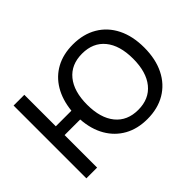

<svg xmlns="http://www.w3.org/2000/svg" viewBox="-129 -1010 1315 1315"><g transform="rotate(-45 528.0 -352.5)"><path d="M666 9Q571 9 500 -30.5Q429 -70 387 -142.5Q345 -215 338 -315H187V0H83V-705H187V-400H338Q348 -497 390 -567.5Q432 -638 502 -676Q572 -714 666 -714Q767 -714 841.5 -670Q916 -626 956.5 -545Q997 -464 997 -353Q997 -242 956.5 -160.5Q916 -79 841.5 -35Q767 9 666 9ZM666 -80Q772 -80 830.5 -152Q889 -224 889 -353Q889 -482 830.5 -553.5Q772 -625 666 -625Q560 -625 501.5 -553.5Q443 -482 443 -353Q443 -224 501.5 -152Q560 -80 666 -80Z"/></g></svg>

Font: Mulish SemiBold
Style: Regular
Weight: 600
Designer: Vernon Adams
Foundry: Vernon Adams
Version: Version 3.603; ttfautohint (v1.8.3)